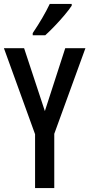

<svg xmlns="http://www.w3.org/2000/svg" viewBox="-20 -960 456 980"><path d="M209 -393 313 -714H416L257 -277V0H159V-275L0 -714H103ZM346 -931Q333 -911 309 -882.5Q285 -854 258.5 -826.5Q232 -799 211 -780H147V-791Q201 -871 234 -940H346Z"/></svg>

Font: Noto Sans Sinhala ExtraCondensed Medium
Style: Regular
Weight: 500
Width: 2
Designer: Jelle Bosma - Monotype Design Team
Foundry: Monotype Imaging Inc.
Version: Version 2.006; ttfautohint (v1.8.4.7-5d5b)